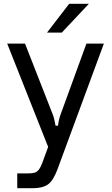

<svg xmlns="http://www.w3.org/2000/svg" viewBox="-20 -783 589 1013"><path d="M71 210V132H123Q148 132 161 128.5Q174 125 184 113Q194 101 204 74L234 -8L18 -553H112L258 -180Q264 -165 267 -150.5Q270 -136 273 -120H286Q290 -153 300 -180L436 -553H528L283 111Q261 170 233 190Q205 210 153 210ZM306 -611H228L345 -763H449Z"/></svg>

Font: Open Sauce Sans
Style: Regular
Weight: 400
Designer: Alfredo Marco Pradil
Foundry: Creative Sauce Fz LLC
Version: Version 1.477